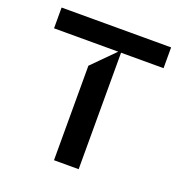

<svg xmlns="http://www.w3.org/2000/svg" viewBox="-130 -842 910 956"><g transform="rotate(20 324.5 -363.5)"><path d="M34.8 -617.2V-727.3H615.1V-617.2H389.9V0H259.2V-500.7L375 -617.2Z"/></g></svg>

Font: Riot Sans
Style: Regular
Weight: 400
Designer: Rasmus Andersson
Foundry: rsms
Version: Version 3.005